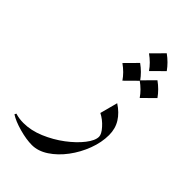

<svg xmlns="http://www.w3.org/2000/svg" viewBox="-246 -498 713 713"><g transform="rotate(45 110.5 -141.5)"><path d="M-55.7 120.6 -52.2 113.8Q-32.2 120.1 -9.3 120.1Q30.3 120.1 71.5 102.8Q112.8 85.4 147.7 59.1Q182.6 32.7 204.1 5.1Q225.6 -22.5 225.6 -42.5Q225.6 -56.2 207.5 -76.4Q189.5 -96.7 166.5 -108.4L185.1 -178.2Q215.3 -158.7 231.4 -132.8Q247.6 -106.9 247.6 -73.2Q247.6 -34.7 232.4 5.6Q217.3 45.9 191.7 80.1Q166 114.3 134.5 135Q103 155.8 70.8 155.8Q41.5 155.8 3.7 145.3Q-34.2 134.8 -55.7 120.6ZM184.1 -439.5Q211.9 -419.4 231 -392.6L184.1 -346.2Q166.5 -372.1 137.7 -392.6ZM139.6 -344.2Q167.5 -324.2 186.5 -297.4L139.6 -251Q122.1 -276.9 93.3 -297.4ZM230.5 -344.2Q258.3 -324.2 277.3 -297.4L230.5 -251Q212.9 -276.9 184.1 -297.4Z"/></g></svg>

Font: Lateef Light
Style: Regular
Weight: 300
Designer: SIL International
Foundry: SIL International
Version: Version 4.200